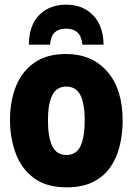

<svg xmlns="http://www.w3.org/2000/svg" viewBox="-20 -795 570 825"><path d="M267 10Q179 10 125.5 -30Q72 -70 47.5 -136Q23 -202 23 -280Q23 -360 48.5 -424Q74 -488 127.5 -525.5Q181 -563 263 -563Q375 -563 441 -487.5Q507 -412 507 -276Q507 -220 494.5 -168.5Q482 -117 454.5 -77Q427 -37 380.5 -13.5Q334 10 267 10ZM265 -129Q308 -129 326 -167.5Q344 -206 344 -278Q344 -349 325.5 -386Q307 -423 265 -423Q223 -423 204.5 -385.5Q186 -348 186 -278Q186 -206 204.5 -167.5Q223 -129 265 -129ZM264 -775Q336 -775 380 -729.5Q424 -684 425 -603H334Q330 -641 312 -656.5Q294 -672 264 -672Q233 -672 215.5 -656Q198 -640 195 -603H104Q105 -688 149.5 -731.5Q194 -775 264 -775Z"/></svg>

Font: Noto Sans Mono Condensed Black
Style: Regular
Weight: 900
Width: 3
Designer: Monotype Design Team
Foundry: Monotype Imaging Inc.
Version: Version 2.014